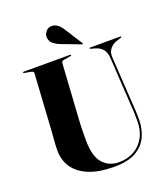

<svg xmlns="http://www.w3.org/2000/svg" viewBox="-161 -1010 993 1134"><g transform="rotate(-20 336.0 -443.0)"><path d="M576.5 -307 558.5 -601Q556.5 -635 540.8 -655.5Q525 -676 491.5 -685.5L468.5 -691.5Q465.5 -692.5 464.2 -693.2Q463 -694 463 -696Q463 -697.5 464.2 -698.8Q465.5 -700 468 -700H656.5Q659 -700 660.2 -698.8Q661.5 -697.5 661.5 -696Q661.5 -694 659.8 -693Q658 -692 655 -691L634.5 -685Q604 -676.5 586.2 -654.8Q568.5 -633 570.5 -602.5L588.5 -312Q590.5 -285 592 -258.5Q593.5 -232 593.5 -204.5Q593.5 -145 571.2 -96Q549 -47 498.5 -18Q448 11 363 11Q265.5 11 202 -15.5Q138.5 -42 107.8 -88.2Q77 -134.5 77 -194Q77 -208 78.2 -230.8Q79.5 -253.5 81.5 -276.5Q83.5 -299.5 84.5 -315.5L106.5 -671Q107 -677 101.5 -680.5Q96 -684 85.5 -685.5L51 -691.5Q44 -693 44 -696Q44 -697.5 45.5 -698.8Q47 -700 49.5 -700H340.5Q343.5 -700 345 -698.8Q346.5 -697.5 346.5 -696Q346.5 -694 344.8 -693.2Q343 -692.5 339 -691.5L302.5 -685.5Q292.5 -684 287.2 -680.5Q282 -677 281.5 -670.5L259.5 -319Q257 -280.5 256.8 -248.2Q256.5 -216 256.5 -193.5Q256.5 -93.5 295.2 -49.2Q334 -5 397 -5Q450.5 -5 492 -28.2Q533.5 -51.5 557.2 -94.8Q581 -138 581 -198Q581 -234.5 579.5 -259.8Q578 -285 576.5 -307ZM363.5 -850 432.5 -741.5Q433.5 -740 434.2 -738.2Q435 -736.5 434 -735.5Q433 -733.5 430.8 -733.8Q428.5 -734 427 -734.5L312 -778Q288 -787 267.5 -802.5Q247 -818 246.5 -848Q246.5 -864 259.8 -880.2Q273 -896.5 296 -897Q314.5 -897.5 331.8 -885.5Q349 -873.5 363.5 -850Z"/></g></svg>

Font: Fraunces 120pt
Style: Bold
Weight: 700
Version: Version 1.000;[b76b70a41]